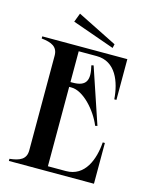

<svg xmlns="http://www.w3.org/2000/svg" viewBox="-127 -957 836 1042"><g transform="rotate(15 290.5 -436.0)"><path d="M338 -673C445 -673 484 -568 491 -471H503V-700H25V-688C82 -682 117 -666 117 -616V-84C117 -34 82 -18 25 -12V0H503V-229H491C484 -132 445 -27 338 -27H237V-473H250C317 -473 396 -384 428 -305L440 -308L335 -620L323 -617C343 -537 326 -500 250 -500H237V-673ZM172 -822 410 -738 415 -760 191 -872Z"/></g></svg>

Font: Sprat Condensed Medium
Style: Regular
Weight: 500
Width: 3
Designer: Ethan Nakache
Foundry: Collletttivo
Version: Version 2.000;Glyphs 3.2 (3217)